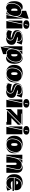

<svg xmlns="http://www.w3.org/2000/svg" viewBox="2642 -3437 984 6308"><g transform="rotate(90 3134.0 -283.0)"><path d="M509 -317Q508 -272 496.5 -224Q485 -176 463 -132.5Q441 -89 409 -54.5Q377 -20 334 -3V-35Q312 -17 290.5 -5.5Q269 6 235 10Q165 2 130 -45Q95 -92 95 -164Q95 -217 111 -274Q127 -331 159 -378.5Q191 -426 237.5 -456.5Q284 -487 346 -487Q427 -487 468 -441Q509 -395 509 -317ZM334 -649 594 -735V-672L523 -345Q523 -423 473.5 -465Q424 -507 346 -507Q343 -507 340 -506.5Q337 -506 334 -506ZM138 -5Q87 -29 52.5 -91.5Q18 -154 18 -262Q18 -334 34 -386Q50 -438 77 -471.5Q104 -505 138.5 -520.5Q173 -536 211 -536Q248 -536 270.5 -527.5Q293 -519 314 -504Q257 -496 212.5 -461.5Q168 -427 137.5 -378Q107 -329 91 -272.5Q75 -216 75 -164Q75 -52 145 -2ZM470 0 594 -574V0ZM334 -361Q324 -366 311 -366Q289 -366 274.5 -344.5Q260 -323 260 -262Q260 -202 274.5 -180.5Q289 -159 311 -159Q324 -159 334 -164ZM475 -122 449 0H374Q409 -21 433.5 -52.5Q458 -84 475 -122Z M779 -514H757L656 -42V-525H916V0H669ZM927 -658Q927 -606 888.5 -581.5Q850 -557 786 -557Q722 -557 683.5 -581.5Q645 -606 645 -658Q645 -704 683.5 -729.5Q722 -755 786 -755Q850 -755 888.5 -729.5Q927 -704 927 -658ZM774 -610H796L819 -714H797Z M1452 -172Q1452 -81 1384.5 -35Q1317 11 1202 11Q1189 11 1176.5 11Q1164 11 1153 10Q1184 7 1212.5 -2.5Q1241 -12 1262.5 -29.5Q1284 -47 1296.5 -73Q1309 -99 1309 -135Q1309 -172 1292 -195Q1275 -218 1250.5 -233Q1226 -248 1197 -257.5Q1168 -267 1143 -278L1131 -283Q1110 -292 1091 -300Q1072 -308 1057 -319.5Q1042 -331 1033 -347.5Q1024 -364 1024 -389Q1024 -422 1038.5 -444Q1053 -466 1075.5 -480Q1098 -494 1125.5 -500Q1153 -506 1179 -506Q1248 -506 1289 -477.5Q1330 -449 1330 -386Q1330 -381 1330 -375Q1330 -369 1329 -363Q1300 -371 1273.5 -375.5Q1247 -380 1218 -380Q1201 -380 1201 -368Q1201 -361 1206 -358Q1211 -355 1221 -353Q1288 -336 1333 -320Q1378 -304 1404 -284Q1430 -264 1441 -237.5Q1452 -211 1452 -172ZM1005 -180Q1050 -165 1098.5 -155Q1147 -145 1198 -145Q1212 -145 1217 -148.5Q1222 -152 1222 -157Q1222 -163 1217.5 -166Q1213 -169 1201 -172Q1134 -189 1089.5 -204.5Q1045 -220 1019 -240Q993 -260 982 -287Q971 -314 971 -355Q971 -395 986.5 -428Q1002 -461 1033 -485Q1064 -509 1110.5 -522.5Q1157 -536 1220 -536Q1288 -536 1340.5 -528Q1393 -520 1445 -503L1387 -342L1349 -356Q1350 -362 1350 -368Q1350 -374 1350 -380Q1350 -419 1337 -447Q1324 -475 1301 -492.5Q1278 -510 1246.5 -518Q1215 -526 1179 -526Q1146 -526 1114.5 -518Q1083 -510 1058.5 -493Q1034 -476 1019 -450.5Q1004 -425 1004 -389Q1004 -346 1025 -321Q1046 -296 1078 -280.5Q1110 -265 1146.5 -254.5Q1183 -244 1215 -230Q1247 -216 1268 -194.5Q1289 -173 1289 -135Q1289 -100 1274 -75.5Q1259 -51 1235 -36Q1211 -21 1181 -14.5Q1151 -8 1120 -8Q1066 -8 1028 -22Q990 -36 971 -68ZM1153 10Q1145 11 1136.5 11.5Q1128 12 1120 12Q1088 12 1059 7Q1030 2 1006 -9L1020 -6Q1050 1 1078.5 4Q1107 7 1136 9ZM957 -22 963 -42Q980 -22 1006 -9Z M2009 -313Q2009 -265 1994 -215Q1979 -165 1951.5 -122.5Q1924 -80 1884 -50Q1844 -20 1794 -11Q1786 -16 1777 -22Q1768 -28 1760 -35L1759 -8Q1678 -8 1637 -52.5Q1596 -97 1596 -173Q1596 -225 1612.5 -283.5Q1629 -342 1660.5 -391.5Q1692 -441 1739 -473.5Q1786 -506 1847 -506Q1891 -506 1922 -490.5Q1953 -475 1972.5 -449Q1992 -423 2000.5 -388Q2009 -353 2009 -313ZM1500 -525H1643L1500 150ZM1512 189 1581 -135Q1588 -66 1634 -27Q1680 12 1759 12V107ZM2076 -263Q2076 -191 2060 -139Q2044 -87 2017 -53.5Q1990 -20 1955 -4.5Q1920 11 1883 11Q1850 11 1823 3Q1871 -11 1909.5 -44.5Q1948 -78 1974.5 -122Q2001 -166 2015 -216.5Q2029 -267 2029 -317Q2029 -360 2018.5 -398Q2008 -436 1986 -464.5Q1964 -493 1929.5 -509.5Q1895 -526 1847 -526Q1828 -526 1812 -523Q1837 -536 1883 -536Q1920 -536 1955 -520Q1990 -504 2017 -471Q2044 -438 2060 -386.5Q2076 -335 2076 -263ZM1834 -263Q1834 -323 1819.5 -344.5Q1805 -366 1783 -366Q1772 -366 1760 -361V-164Q1772 -159 1783 -159Q1805 -159 1819.5 -180Q1834 -201 1834 -263ZM1760 -525V-508Q1715 -489 1684.5 -454.5Q1654 -420 1634 -378L1664 -525Z M2222 -189Q2222 -245 2237.5 -301.5Q2253 -358 2284 -403Q2315 -448 2361.5 -476Q2408 -504 2470 -504Q2551 -504 2599.5 -454Q2648 -404 2648 -313Q2648 -261 2632 -206.5Q2616 -152 2585 -107.5Q2554 -63 2507 -34.5Q2460 -6 2399 -6Q2311 -6 2266.5 -55Q2222 -104 2222 -189ZM2202 -189Q2202 -111 2237 -60Q2272 -9 2339 7Q2234 -7 2172.5 -73Q2111 -139 2111 -262Q2111 -332 2131.5 -383.5Q2152 -435 2189.5 -469Q2227 -503 2280.5 -519.5Q2334 -536 2399 -536Q2432 -536 2460.5 -531.5Q2489 -527 2517 -519Q2506 -521 2494 -521.5Q2482 -522 2470 -524Q2405 -524 2355 -495.5Q2305 -467 2271 -419.5Q2237 -372 2219.5 -312Q2202 -252 2202 -189ZM2445 -262Q2445 -294 2442 -314.5Q2439 -335 2433 -347Q2427 -359 2418.5 -363.5Q2410 -368 2399 -368Q2388 -368 2379.5 -363.5Q2371 -359 2365 -347Q2359 -335 2356 -314.5Q2353 -294 2353 -262Q2353 -230 2356 -209.5Q2359 -189 2365 -177.5Q2371 -166 2379.5 -161.5Q2388 -157 2399 -157Q2410 -157 2418.5 -161.5Q2427 -166 2433 -177.5Q2439 -189 2442 -209.5Q2445 -230 2445 -262ZM2687 -262Q2687 -137 2624.5 -71.5Q2562 -6 2452 8Q2505 -4 2545.5 -36.5Q2586 -69 2613 -113.5Q2640 -158 2654 -210Q2668 -262 2668 -313Q2668 -386 2635 -439Q2660 -406 2673.5 -362.5Q2687 -319 2687 -262Z M3197 -172Q3197 -81 3129.5 -35Q3062 11 2947 11Q2934 11 2921.5 11Q2909 11 2898 10Q2929 7 2957.5 -2.5Q2986 -12 3007.5 -29.5Q3029 -47 3041.5 -73Q3054 -99 3054 -135Q3054 -172 3037 -195Q3020 -218 2995.5 -233Q2971 -248 2942 -257.5Q2913 -267 2888 -278L2876 -283Q2855 -292 2836 -300Q2817 -308 2802 -319.5Q2787 -331 2778 -347.5Q2769 -364 2769 -389Q2769 -422 2783.5 -444Q2798 -466 2820.5 -480Q2843 -494 2870.5 -500Q2898 -506 2924 -506Q2993 -506 3034 -477.5Q3075 -449 3075 -386Q3075 -381 3075 -375Q3075 -369 3074 -363Q3045 -371 3018.5 -375.5Q2992 -380 2963 -380Q2946 -380 2946 -368Q2946 -361 2951 -358Q2956 -355 2966 -353Q3033 -336 3078 -320Q3123 -304 3149 -284Q3175 -264 3186 -237.5Q3197 -211 3197 -172ZM2750 -180Q2795 -165 2843.5 -155Q2892 -145 2943 -145Q2957 -145 2962 -148.5Q2967 -152 2967 -157Q2967 -163 2962.5 -166Q2958 -169 2946 -172Q2879 -189 2834.5 -204.5Q2790 -220 2764 -240Q2738 -260 2727 -287Q2716 -314 2716 -355Q2716 -395 2731.5 -428Q2747 -461 2778 -485Q2809 -509 2855.5 -522.5Q2902 -536 2965 -536Q3033 -536 3085.5 -528Q3138 -520 3190 -503L3132 -342L3094 -356Q3095 -362 3095 -368Q3095 -374 3095 -380Q3095 -419 3082 -447Q3069 -475 3046 -492.5Q3023 -510 2991.5 -518Q2960 -526 2924 -526Q2891 -526 2859.5 -518Q2828 -510 2803.5 -493Q2779 -476 2764 -450.5Q2749 -425 2749 -389Q2749 -346 2770 -321Q2791 -296 2823 -280.5Q2855 -265 2891.5 -254.5Q2928 -244 2960 -230Q2992 -216 3013 -194.5Q3034 -173 3034 -135Q3034 -100 3019 -75.5Q3004 -51 2980 -36Q2956 -21 2926 -14.5Q2896 -8 2865 -8Q2811 -8 2773 -22Q2735 -36 2716 -68ZM2898 10Q2890 11 2881.5 11.5Q2873 12 2865 12Q2833 12 2804 7Q2775 2 2751 -9L2765 -6Q2795 1 2823.5 4Q2852 7 2881 9ZM2702 -22 2708 -42Q2725 -22 2751 -9Z M3368 -514H3346L3245 -42V-525H3505V0H3258ZM3516 -658Q3516 -606 3477.5 -581.5Q3439 -557 3375 -557Q3311 -557 3272.5 -581.5Q3234 -606 3234 -658Q3234 -704 3272.5 -729.5Q3311 -755 3375 -755Q3439 -755 3477.5 -729.5Q3516 -704 3516 -658ZM3363 -610H3385L3408 -714H3386Z M3561 0V-145L3780 -360H3571V-525H4078V-514H3716L3712 -494H4067L3597 -27L3591 0ZM3620 -20 4078 -475V-380L3859 -165H4078V0H3982L3987 -20Z M4255 -514H4233L4132 -42V-525H4392V0H4145ZM4403 -658Q4403 -606 4364.5 -581.5Q4326 -557 4262 -557Q4198 -557 4159.5 -581.5Q4121 -606 4121 -658Q4121 -704 4159.5 -729.5Q4198 -755 4262 -755Q4326 -755 4364.5 -729.5Q4403 -704 4403 -658ZM4250 -610H4272L4295 -714H4273Z M4551 -189Q4551 -245 4566.5 -301.5Q4582 -358 4613 -403Q4644 -448 4690.5 -476Q4737 -504 4799 -504Q4880 -504 4928.5 -454Q4977 -404 4977 -313Q4977 -261 4961 -206.5Q4945 -152 4914 -107.5Q4883 -63 4836 -34.5Q4789 -6 4728 -6Q4640 -6 4595.5 -55Q4551 -104 4551 -189ZM4531 -189Q4531 -111 4566 -60Q4601 -9 4668 7Q4563 -7 4501.5 -73Q4440 -139 4440 -262Q4440 -332 4460.5 -383.5Q4481 -435 4518.5 -469Q4556 -503 4609.5 -519.5Q4663 -536 4728 -536Q4761 -536 4789.5 -531.5Q4818 -527 4846 -519Q4835 -521 4823 -521.5Q4811 -522 4799 -524Q4734 -524 4684 -495.5Q4634 -467 4600 -419.5Q4566 -372 4548.5 -312Q4531 -252 4531 -189ZM4774 -262Q4774 -294 4771 -314.5Q4768 -335 4762 -347Q4756 -359 4747.5 -363.5Q4739 -368 4728 -368Q4717 -368 4708.5 -363.5Q4700 -359 4694 -347Q4688 -335 4685 -314.5Q4682 -294 4682 -262Q4682 -230 4685 -209.5Q4688 -189 4694 -177.5Q4700 -166 4708.5 -161.5Q4717 -157 4728 -157Q4739 -157 4747.5 -161.5Q4756 -166 4762 -177.5Q4768 -189 4771 -209.5Q4774 -230 4774 -262ZM5016 -262Q5016 -137 4953.5 -71.5Q4891 -6 4781 8Q4834 -4 4874.5 -36.5Q4915 -69 4942 -113.5Q4969 -158 4983 -210Q4997 -262 4997 -313Q4997 -386 4964 -439Q4989 -406 5002.5 -362.5Q5016 -319 5016 -262Z M5398 0V-287Q5398 -312 5389.5 -324.5Q5381 -337 5361 -337Q5341 -337 5332.5 -324.5Q5324 -312 5324 -287V0H5115L5166 -237Q5176 -285 5194 -333.5Q5212 -382 5241 -420Q5270 -458 5311.5 -482Q5353 -506 5410 -506Q5467 -506 5504 -476Q5541 -446 5541 -386Q5541 -367 5537 -348Q5533 -329 5529 -310L5464 0ZM5549 -305Q5553 -325 5557 -345.5Q5561 -366 5561 -386Q5561 -455 5519 -490.5Q5477 -526 5410 -526H5400Q5415 -531 5434.5 -533.5Q5454 -536 5477 -536Q5515 -536 5548 -525Q5581 -514 5605.5 -490Q5630 -466 5644 -429Q5658 -392 5658 -341V0H5485ZM5094 0H5064V-525H5208ZM5202 -390 5229 -525H5324V-510Q5285 -493 5255 -462.5Q5225 -432 5202 -390Z M5822 -268Q5831 -316 5850.5 -358Q5870 -400 5900 -432Q5930 -464 5971 -482.5Q6012 -501 6063 -501Q6105 -501 6136 -486.5Q6167 -472 6188 -447.5Q6209 -423 6219 -390Q6229 -357 6229 -321Q6229 -306 6228 -294Q6227 -282 6224 -268ZM6252 -248V-203H5929Q5938 -170 5961.5 -157.5Q5985 -145 6027 -145Q6072 -145 6111.5 -151Q6151 -157 6199 -172Q6175 -91 6119.5 -47Q6064 -3 5985 -3Q5961 -3 5931.5 -10.5Q5902 -18 5876 -38.5Q5850 -59 5832.5 -96Q5815 -133 5815 -193Q5815 -225 5818 -248ZM5776 -59Q5703 -129 5703 -262Q5703 -336 5725.5 -388Q5748 -440 5787 -473Q5826 -506 5878.5 -521Q5931 -536 5991 -536Q6045 -536 6096 -519Q6091 -520 6082 -520.5Q6073 -521 6063 -521Q5995 -521 5945 -492.5Q5895 -464 5861.5 -417.5Q5828 -371 5811.5 -312.5Q5795 -254 5795 -194Q5795 -124 5824.5 -70Q5854 -16 5914 5Q5829 -9 5776 -59ZM6243 -29Q6192 -14 6149 -4.5Q6106 5 6057 8Q6111 -6 6150 -46.5Q6189 -87 6211 -145ZM6040 -324Q6035 -357 6022 -372Q6009 -387 5982 -387Q5959 -387 5945.5 -373.5Q5932 -360 5927 -324Z"/></g></svg>

Font: J.M. Nexus Grotesque
Style: Regular
Weight: 900
Designer: deFharo
Foundry: deFharo
Version: Version 3.003